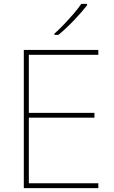

<svg xmlns="http://www.w3.org/2000/svg" viewBox="-20 -972 590 992"><path d="M488 0H103V-714H488V-689H129V-389H468V-364H129V-25H488ZM430 -945Q404 -911 363 -868Q322 -825 282 -792H261V-798Q284 -818 310.5 -846Q337 -874 361.5 -902.5Q386 -931 400 -952H430Z"/></svg>

Font: Noto Sans Khmer UI Thin
Style: Regular
Weight: 100
Designer: Danh Hong and the Monotype Design Team
Foundry: Monotype Imaging Inc.
Version: Version 2.002; ttfautohint (v1.8.4.7-5d5b)